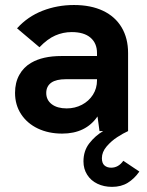

<svg xmlns="http://www.w3.org/2000/svg" viewBox="-20 -523 586 766"><path d="M369 -58.5Q322 10 228 10Q174 10 131.2 -10.2Q88.5 -30.5 64.2 -67.5Q40 -104.5 40 -152.5Q40 -193.5 57 -224.2Q74 -255 104.5 -272.5Q150.5 -299.5 225 -299.5H367V-311.5Q367 -350.5 341 -372.8Q315 -395 266 -395Q231.5 -395 200.2 -381.2Q169 -367.5 137.5 -334.5L48 -410Q90.5 -457 149.5 -480Q208.5 -503 275 -503Q342.5 -503 391 -480Q439.5 -457 465.2 -413.8Q491 -370.5 491 -311.5V0Q472 8.5 448 24Q424 39.5 405.2 61.5Q386.5 83.5 386.5 108Q386.5 128 396.8 137Q407 146 423.5 146Q452.5 146 472 118.5L536 161.5Q516 190 489.8 206.2Q463.5 222.5 427 222.5Q394.5 222.5 368.5 210Q342.5 197.5 327.8 174.2Q313 151 313 121Q313 78.5 336.5 48.5Q360 18.5 391.5 0H377ZM246 -90.5Q279 -90.5 306.8 -105Q334.5 -119.5 350.8 -145Q367 -170.5 367 -202.5V-207H243Q204.5 -207 185 -193.5Q164.5 -179 164.5 -152Q164.5 -124 186.5 -107.2Q208.5 -90.5 246 -90.5Z"/></svg>

Font: HK Grotesk
Style: Bold
Weight: 700
Designer: Alfredo Marco Pradil
Foundry: Hanken Design Co.
Version: Version 3.001